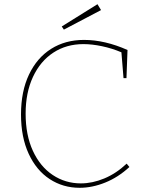

<svg xmlns="http://www.w3.org/2000/svg" viewBox="-20 -888 699 914"><path d="M596 -93Q543 -44 481 -19Q419 6 359 6Q280 6 216.5 -35.5Q153 -77 116.5 -156Q80 -235 80 -343Q80 -453 118 -533Q156 -613 223.5 -655.5Q291 -698 380 -698Q479 -698 587 -650L582 -516H568L558 -639Q513 -658 465.5 -668Q418 -678 377 -678Q296 -678 234 -637.5Q172 -597 137 -522Q102 -447 102 -347Q102 -245 136.5 -170Q171 -95 231 -55Q291 -15 365 -15Q420 -15 476.5 -38.5Q533 -62 583 -109ZM461 -840 284 -747 274 -762 444 -868Z"/></svg>

Font: Bitter Pro Thin
Style: Regular
Weight: 250
Designer: Sol Matas, and Bitter project Authors
Foundry: Sol Matas
Version: Version 1.010